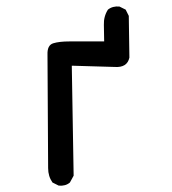

<svg xmlns="http://www.w3.org/2000/svg" viewBox="-20 -582 540 602"><path d="M164.1 0 144.5 -9.8Q130.9 -29.3 130.9 -54.7L128.9 -411.1Q127.9 -440.4 147 -446.3Q166 -452.1 197.3 -452.1H306.6Q306.6 -477.5 305.7 -503.9Q304.7 -530.3 318.4 -551.8Q333 -563.5 354.5 -561.5L374 -551.8L383.8 -532.2L385.7 -401.4Q378.9 -369.1 338.9 -372.1L205.1 -376L210.9 -31.2L199.2 -9.8Q185.5 2 164.1 0Z"/></svg>

Font: JasonHandwriting1
Style: Regular
Weight: 400
Version: Version 1.48.20